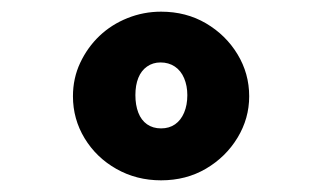

<svg xmlns="http://www.w3.org/2000/svg" viewBox="-20 -695 540 329"><path d="M256 -386Q214 -386 179.5 -405.5Q145 -425 125 -458Q105 -491 105 -530Q105 -561 117.5 -587.5Q130 -614 150.5 -633.5Q171 -653 198.5 -664Q226 -675 256 -675Q299 -675 333 -655Q367 -635 387 -602Q407 -569 407 -530Q407 -492 387 -459Q367 -426 333 -406Q299 -386 256 -386ZM256 -475Q270 -475 280 -482Q290 -489 295.5 -502Q301 -515 301 -532Q301 -548 295.5 -561Q290 -574 279.5 -581Q269 -588 255 -588Q242 -588 232 -581Q222 -574 217 -561.5Q212 -549 212 -532Q212 -515 217 -502Q222 -489 232 -482Q242 -475 256 -475Z"/></svg>

Font: Inconsolata ExtraBold
Style: Regular
Weight: 800
Designer: Raph Levien, Cyreal, Brenton Simpson
Foundry: Raph Levien, Cyreal, Google
Version: Version 3.001